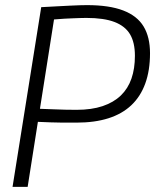

<svg xmlns="http://www.w3.org/2000/svg" viewBox="-20 -730 606 750"><path d="M29 0 141 -702Q178 -704 206 -705.5Q234 -707 255 -708Q276 -709 291.5 -709.5Q307 -710 320 -710Q407 -710 461.5 -689Q516 -668 541 -626.5Q566 -585 566 -522Q566 -455 547.5 -404Q529 -353 493 -319Q457 -285 403.5 -268Q350 -251 279 -251Q248 -251 224.5 -251Q201 -251 179 -252Q157 -253 128 -254L88 0ZM191 -654 136 -305Q166 -304 189.5 -303Q213 -302 234.5 -301.5Q256 -301 279 -301Q338 -301 381 -315.5Q424 -330 452 -357Q480 -384 493.5 -423Q507 -462 507 -512Q507 -564 488 -596Q469 -628 427.5 -644Q386 -660 317 -660Q305 -660 292 -659.5Q279 -659 264.5 -658.5Q250 -658 232 -657Q214 -656 191 -654Z"/></svg>

Font: Georama ExtraCondensed Thin Light
Style: Italic
Weight: 300
Italic angle: -9°
Version: Version 1.001